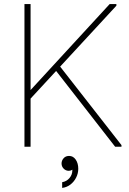

<svg xmlns="http://www.w3.org/2000/svg" viewBox="-20 -720 631 942"><path d="M116 -221V-263L518 -700H551V-692ZM100 0V-700H130V0ZM545 0 249 -380 269 -401 576 -8V0ZM285 202V174Q307 170 321 153.5Q335 137 335 115Q335 101 332 92L343 85Q346 88 346 93Q346 98 342.5 104Q339 110 332.5 114Q326 118 317 118Q303 118 292.5 107.5Q282 97 282 82Q282 68 292 56.5Q302 45 319 45Q339 45 351.5 63Q364 81 364 108Q364 131 353.5 151.5Q343 172 325.5 185.5Q308 199 285 202Z"/></svg>

Font: Fustat ExtraLight
Style: Regular
Weight: 250
Designer: Mohamed Gaber, Khaled Hosny, Laura Garcia Mut
Foundry: Kief Type Foundry, Alif Type Foundry, Hard Type Foundry
Version: Version 1.007